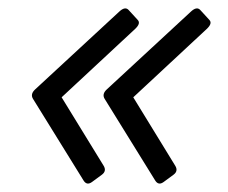

<svg xmlns="http://www.w3.org/2000/svg" viewBox="-20 -488 544 458"><path d="M58.6 -252.4Q51.8 -263.7 64 -274.9L264.6 -460.4Q278.3 -473.1 286.6 -464.4L308.6 -440.4Q316.4 -432.1 302.2 -418.9L127 -255.9L227.1 -92.8Q234.9 -80.1 223.1 -71.3L199.2 -53.7Q187 -44.9 179.2 -57.6ZM229.5 -252.4Q222.7 -263.7 234.9 -274.9L435.5 -460.4Q449.2 -473.1 457.5 -464.4L479.5 -440.4Q487.3 -432.1 473.1 -418.9L297.9 -255.9L397.9 -92.8Q405.8 -80.1 394 -71.3L370.1 -53.7Q357.9 -44.9 350.1 -57.6Z"/></svg>

Font: Istok Web
Style: BoldItalic
Weight: 700
Italic angle: -13°
Designer: Andrey V. Panov
Foundry: Andrey V. Panov
Version: Version 1.0.2g